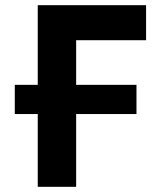

<svg xmlns="http://www.w3.org/2000/svg" viewBox="-20 -720 614 740"><path d="M125.5 0V-700H543V-565H273.5V0ZM37 -280.5V-393H506V-280.5Z"/></svg>

Font: Geologica SemiBold
Style: Regular
Weight: 600
Designer: Sindre Bremnes, Frode Helland
Foundry: Monokrom Skriftforlag AS
Version: Version 1.010;gftools[0.9.28]